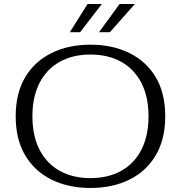

<svg xmlns="http://www.w3.org/2000/svg" viewBox="-20 -919 899 954"><path d="M472 -759 574 -899H650L526 -759ZM327 -759 415 -899H486L378 -759ZM429 15Q320 15 236 -26.5Q152 -68 105 -147.5Q58 -227 58 -341Q58 -456 105 -535Q152 -614 236 -655.5Q320 -697 429 -697Q539 -697 623 -655.5Q707 -614 754 -535Q801 -456 801 -341Q801 -227 754 -147.5Q707 -68 623 -26.5Q539 15 429 15ZM429 -34Q517 -34 582 -70Q647 -106 682.5 -175Q718 -244 718 -341Q718 -438 682.5 -507Q647 -576 582 -612Q517 -648 429 -648Q342 -648 277 -612Q212 -576 176.5 -507Q141 -438 141 -341Q141 -244 176.5 -175Q212 -106 277 -70Q342 -34 429 -34Z"/></svg>

Font: Montagu Slab 16pt Light
Style: Regular
Weight: 300
Designer: Florian Karsten
Foundry: Florian Karsten
Version: Version 1.000; ttfautohint (v1.8.3)